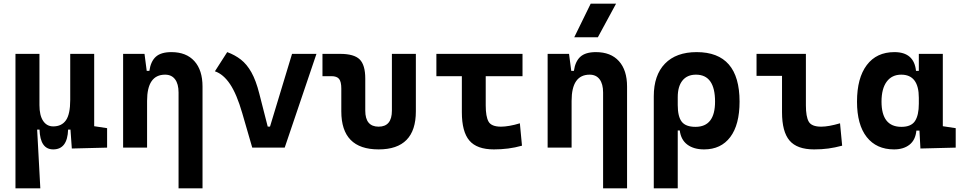

<svg xmlns="http://www.w3.org/2000/svg" viewBox="-20 -815 5313 1060"><path d="M273.9 9.8Q201.7 9.8 198.2 -99.6H185.1L202.6 224.6H65.4V-517.6H197.8V-234.4Q197.8 -178.2 218 -147.7Q238.3 -117.2 273.9 -117.2Q320.3 -117.2 344 -150.9Q367.7 -184.6 367.7 -263.7V-517.6H500V-118.2L571.3 -107.4V0L376.5 4.9L369.1 -99.6H356Q352.5 9.8 273.9 9.8Z M965.8 224.6V-304.2Q965.8 -351.6 946.5 -377.2Q927.2 -402.8 891.6 -402.8Q792 -402.8 792 -258.3V0H659.7V-517.6H777.8L790 -423.8H804.7Q812 -476.1 840.3 -501.7Q868.7 -527.3 926.3 -527.3Q1008.3 -527.3 1053.2 -477.5Q1098.1 -427.7 1098.1 -336.9V224.6Z M1372.6 0 1317.4 -190.4Q1287.1 -295.4 1250 -350.6Q1212.9 -405.8 1166.5 -421.4L1234.4 -527.3Q1276.9 -511.7 1309.8 -486.1Q1342.8 -460.4 1367.9 -415.8Q1393.1 -371.1 1411.6 -297.9L1458 -116.2H1470.7L1592.3 -517.6H1727.1L1551.8 0Z M2070.3 9.8Q1864.3 9.8 1864.3 -200.2V-326.2Q1864.3 -363.8 1852.1 -379.2Q1839.8 -394.5 1809.6 -394.5H1760.3V-517.6H1857.9Q1934.6 -517.6 1965.6 -487.1Q1996.6 -456.5 1996.6 -380.9V-204.1Q1996.6 -115.7 2070.3 -115.7Q2143.6 -115.7 2143.6 -204.1V-517.6H2275.9V-200.2Q2275.9 9.8 2070.3 9.8Z M2707 9.8Q2612.8 9.8 2571.3 -39.1Q2529.8 -87.9 2529.8 -195.3V-394.5H2389.2V-517.6H2864.7V-394.5H2661.6V-232.9Q2661.6 -171.4 2677.2 -143.6Q2692.9 -115.7 2746.1 -115.7Q2766.1 -115.7 2793.2 -120.4Q2820.3 -125 2850.1 -134.3L2861.8 -10.7Q2824.2 0 2785.4 4.9Q2746.6 9.8 2707 9.8Z M3309.6 224.6V-304.2Q3309.6 -351.6 3290.3 -377.2Q3271 -402.8 3235.4 -402.8Q3135.7 -402.8 3135.7 -258.3V0H3003.4V-517.6H3121.6L3133.8 -423.8H3148.4Q3155.8 -476.1 3184.1 -501.7Q3212.4 -527.3 3270 -527.3Q3352.1 -527.3 3397 -477.5Q3441.9 -427.7 3441.9 -336.9V224.6ZM3150.4 -609.4 3241.2 -794.9H3381.3L3280.8 -609.4Z M3867.2 9.8Q3810.1 9.8 3774.7 -16.6Q3739.3 -43 3732.9 -94.7H3721.7V224.6H3589.4V-283.2Q3589.4 -399.9 3651.1 -463.6Q3712.9 -527.3 3826.2 -527.3Q4063 -527.3 4063 -253.9Q4063 -126.5 4011.7 -58.3Q3960.4 9.8 3867.2 9.8ZM3721.7 -234.9Q3721.7 -171.4 3743.7 -143.1Q3765.6 -114.7 3819.8 -114.7Q3927.7 -114.7 3927.7 -253.9Q3927.7 -402.8 3822.3 -402.8Q3773.9 -402.8 3747.8 -370.4Q3721.7 -337.9 3721.7 -278.8Z M4474.6 9.8Q4380.4 9.8 4338.9 -39.1Q4297.4 -87.9 4297.4 -195.3V-396H4156.7V-517.6H4429.2V-232.9Q4429.2 -171.4 4444.8 -143.6Q4460.4 -115.7 4513.7 -115.7Q4554.7 -115.7 4617.7 -134.3L4629.4 -10.7Q4589.4 0 4553 4.9Q4516.6 9.8 4474.6 9.8Z M4916 9.8Q4818.8 9.8 4765.1 -58.3Q4711.4 -126.5 4711.4 -253.9Q4711.4 -384.3 4765.4 -455.8Q4819.3 -527.3 4918 -527.3Q5026.4 -527.3 5037.1 -423.8H5052.7V-517.6H5185.1V-118.2L5256.3 -107.4V0L5061.5 4.9L5056.2 -93.8H5039.1Q5034.2 -42 5001.2 -16.1Q4968.3 9.8 4916 9.8ZM5052.7 -242.7V-274.9Q5052.7 -402.8 4955.6 -402.8Q4903.8 -402.8 4875.2 -364Q4846.7 -325.2 4846.7 -253.9Q4846.7 -114.7 4956.5 -114.7Q5010.3 -114.7 5031.5 -146.7Q5052.7 -178.7 5052.7 -242.7Z"/></svg>

Font: CaskaydiaMono NF
Style: Bold
Weight: 700
Designer: Aaron Bell
Foundry: Saja Typeworks
Version: Version 2111.001; ttfautohint (v1.8.4);Nerd Fonts 3.1.1